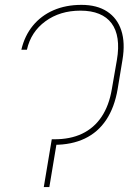

<svg xmlns="http://www.w3.org/2000/svg" viewBox="-20 -757 520 777"><path d="M193.4 -193.4H198.2Q263.7 -192.9 312 -215.8Q360.4 -238.8 390.9 -284.2Q421.4 -329.6 432.6 -396.5L453.1 -514.6Q461.4 -563 455.8 -600.3Q450.2 -637.7 431.4 -662.8Q412.6 -688 381.1 -700.9Q349.6 -713.9 305.7 -713.9Q222.7 -713.9 163.8 -670.9Q105 -627.9 88.9 -555.7H66.4Q79.6 -612.3 113 -653.1Q146.5 -693.8 196.5 -715.6Q246.6 -737.3 309.6 -737.3Q372.6 -737.3 413.6 -710.4Q454.6 -683.6 470.9 -633.8Q487.3 -584 475.6 -514.6L456.1 -396.5Q443.4 -322.3 409.9 -272Q376.5 -221.7 323.2 -196.3Q270 -170.9 198.2 -170.9H190.4ZM211.9 -193.4 179.7 0H157.2L189.5 -193.4Z"/></svg>

Font: Inter 28pt Thin
Style: Italic
Weight: 250
Italic angle: -9.3988°
Designer: Rasmus Andersson
Foundry: rsms
Version: Version 4.001;git-66647c0bb